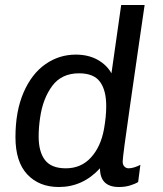

<svg xmlns="http://www.w3.org/2000/svg" viewBox="-20 -740 652 770"><path d="M427 -446 466 -720H560L539 -576Q531 -520 501.5 -316Q472 -112 472 -92Q472 -79 479 -72Q486 -65 496 -65Q507 -65 520.5 -69.5Q534 -74 543 -79L534 -10Q521 -2 501 4Q481 10 457 10Q381 10 381 -65Q312 10 216 10Q137 10 89.5 -40.5Q42 -91 42 -190Q42 -294 74.5 -369Q107 -444 162 -482.5Q217 -521 284 -521Q334 -521 371 -500.5Q408 -480 427 -446ZM141 -269Q135 -229 135 -193Q135 -131 160.5 -98Q186 -65 244 -65Q305 -65 344.5 -108Q384 -151 397 -222Q406 -272 406 -315Q406 -378 381 -412Q356 -446 297 -446Q227 -446 189.5 -395.5Q152 -345 141 -269Z"/></svg>

Font: Chivo
Style: Italic
Weight: 400
Italic angle: -8.05°
Designer: Hector Gatti
Foundry: Omnibus-Type
Version: Version 1.007